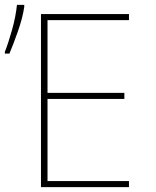

<svg xmlns="http://www.w3.org/2000/svg" viewBox="-35 -772 642 792"><path d="M497 0H134V-714H497V-689H161V-389H478V-364H161V-25H497ZM-15 -551H4Q20 -589 39 -643Q58 -697 65 -743V-752H35Q30 -704 15 -650Q0 -596 -15 -558Z"/></svg>

Font: Noto Sans Display Thin
Style: Regular
Weight: 250
Designer: Monotype Design Team
Foundry: Monotype Imaging Inc.
Version: Version 1.900